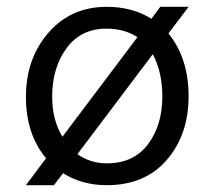

<svg xmlns="http://www.w3.org/2000/svg" viewBox="-20 -534 603 563"><path d="M533 -252Q533 -139 469 -65Q405 9 293 9Q221 9 165 -26L138 9H56L115 -70Q56 -141 56 -250Q56 -362 122 -438Q188 -514 293 -514Q368 -514 424 -479L450 -514H533L474 -436Q533 -363 533 -252ZM133 -251Q133 -182 163 -133L383 -425Q345 -450 292 -450Q217 -450 175 -392.5Q133 -335 133 -251ZM293 -55Q372 -55 414 -111Q456 -167 456 -251Q456 -323 428 -375L207 -82Q245 -55 293 -55Z"/></svg>

Font: Hind Siliguri
Style: Regular
Weight: 400
Designer: Jyotish Sonowal
Foundry: Indian Type Foundry
Version: Version 1.001;PS 1.0;hotconv 1.0.86;makeotf.lib2.5.63406; tt